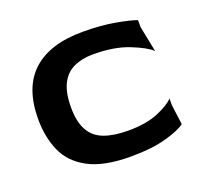

<svg xmlns="http://www.w3.org/2000/svg" viewBox="-92 -583 741 699"><g transform="rotate(-20 278.5 -233.5)"><path d="M303 10Q199 10 139.5 -22Q80 -54 56 -109Q32 -164 32 -233Q32 -355 98.5 -416Q165 -477 293 -477Q363 -477 418 -467Q473 -457 497 -448V-421L517 -321Q495 -342 438 -364.5Q381 -387 300 -387Q257 -387 225 -372Q193 -357 176 -323Q159 -289 159 -232Q159 -177 177.5 -143.5Q196 -110 233.5 -96Q271 -82 327 -82Q398 -82 444.5 -102Q491 -122 507 -141V-114L517 -38Q498 -22 442.5 -6Q387 10 303 10Z"/></g></svg>

Font: Red Rose SemiBold
Style: Regular
Weight: 600
Designer: Jaikishan Patel
Version: Version 2.000